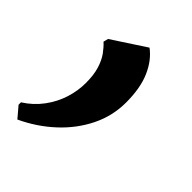

<svg xmlns="http://www.w3.org/2000/svg" viewBox="-140 -196 509 509"><g transform="rotate(45 115.0 59.0)"><path d="M11 250.5 -14.5 220.5V211.5Q14 193.5 33.2 167.5Q52.5 141.5 61.8 112Q71 82.5 71 54Q71 23.5 64.5 2.5Q58 -18.5 47.8 -32.8Q37.5 -47 26.5 -57L30 -70.5L124 -132Q151.5 -111.5 167.2 -75.2Q183 -39 183 15Q183 65 160.8 110.2Q138.5 155.5 99.5 191.5Q60.5 227.5 11 250.5Z"/></g></svg>

Font: Merriweather 72pt Black
Style: Italic
Weight: 900
Italic angle: -7.8°
Version: Version 2.101